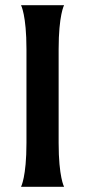

<svg xmlns="http://www.w3.org/2000/svg" viewBox="-20 -720 328 740"><path d="M227 -700H61C61 -700 82 -662 82 -530V-169C82 -38 61 0 61 0H227C227 0 206 -38 206 -169V-530C206 -662 227 -700 227 -700Z"/></svg>

Font: Coconat Demi
Style: Regular
Weight: 400
Designer: Sara Lavazza
Foundry: Collletttivo
Version: Version 1.000;Glyphs 3.2 (3217)